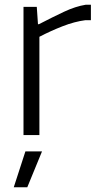

<svg xmlns="http://www.w3.org/2000/svg" viewBox="-20 -569 415 809"><path d="M87 69H157L95 220H38ZM79 -540H135L140 -467H144Q204 -498 251 -520Q298 -542 341 -549H363V-484H340Q294 -478 244 -458.5Q194 -439 146 -414V0H79Z"/></svg>

Font: Encode Sans Normal
Style: Light
Weight: 300
Designer: Pablo Impallari, Andres Torresi
Foundry: Pablo Impallari, Andres Torresi
Version: Version 1.000; ttfautohint (v1.00) -l 8 -r 50 -G 200 -x 14 -